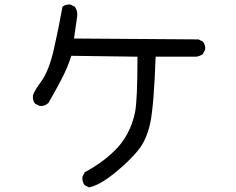

<svg xmlns="http://www.w3.org/2000/svg" viewBox="-20 -772 1040 845"><path d="M372.1 52.7 352.5 43Q340.8 27.3 342.8 5.9L352.5 -13.7Q385.7 -31.2 418 -53.7Q450.2 -76.2 483.4 -107.9Q516.6 -139.6 540 -182.6Q563.5 -225.6 574.2 -277.3Q585 -329.1 585 -522.5L293.9 -526.4Q276.4 -471.7 249.5 -420.9Q222.7 -370.1 193.4 -319.3Q177.7 -303.7 154.3 -305.7L134.8 -315.4Q123 -329.1 125 -350.6Q127 -366.2 161.1 -413.1Q195.3 -460 216.8 -554.2Q238.3 -648.4 254.9 -742.2Q268.6 -753.9 290 -752L309.6 -742.2Q323.2 -722.7 319.3 -697.3L305.7 -602.5L853.5 -598.6L873 -588.9Q884.8 -575.2 882.8 -553.7L873 -534.2Q859.4 -524.4 843.8 -522.5H665Q657.2 -307.6 641.6 -232.4Q626 -157.2 587.9 -110.4Q549.8 -63.5 484.4 -10.3Q418.9 43 372.1 52.7Z"/></svg>

Font: NaikaiFont
Style: Regular
Weight: 400
Version: Version 1.67